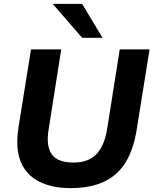

<svg xmlns="http://www.w3.org/2000/svg" viewBox="-20 -960 792 991"><path d="M344 11Q248 11 181.5 -23Q115 -57 87 -125.5Q59 -194 75 -300L140 -705H296L231 -292Q217 -208 246.5 -164.5Q276 -121 360 -121Q435 -121 476.5 -163Q518 -205 533 -294L598 -705H752L685 -288Q669 -188 628 -121.5Q587 -55 516.5 -22Q446 11 344 11ZM404 -765 252 -940H404L509 -765Z"/></svg>

Font: Mulish ExtraLight ExtraBold
Style: Italic
Weight: 800
Italic angle: -9°
Version: Version 3.603